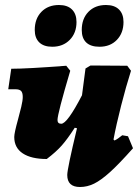

<svg xmlns="http://www.w3.org/2000/svg" viewBox="-20 -736 557 768"><path d="M512 -143Q456 -80 420 -47.5Q384 -15 356.5 -1.5Q329 12 300 12Q249 12 249 -36Q249 -61 288 -223L279 -225Q250 -180 227 -154Q204 -128 167 -100Q105 -100 71 -122.5Q37 -145 37 -188Q37 -204 52 -258Q59 -283 65 -308.5Q71 -334 71 -348Q71 -365 64.5 -372Q58 -379 41 -379H13L25 -461Q89 -461 245 -473L261 -453Q210 -281 210 -256Q210 -241 225 -241Q249 -241 308 -355L322 -462L342 -474L489 -473L504 -453Q484 -390 464.5 -313.5Q445 -237 434 -178L438 -174Q451 -180 469 -195L492 -191ZM119 -616Q119 -661 145.5 -688.5Q172 -716 216 -716Q250 -716 268 -698Q286 -680 286 -648Q286 -604 259 -576.5Q232 -549 189 -549Q155 -549 137 -566.5Q119 -584 119 -616ZM307 -616Q307 -661 333.5 -688.5Q360 -716 404 -716Q438 -716 456 -698Q474 -680 474 -648Q474 -604 447.5 -576.5Q421 -549 378 -549Q343 -549 325 -566Q307 -583 307 -616Z"/></svg>

Font: Alegreya Black
Style: Italic
Weight: 900
Italic angle: -7°
Designer: Juan Pablo del Peral
Foundry: Huerta Tipografica
Version: Version 2.007; ttfautohint (v1.6)